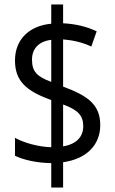

<svg xmlns="http://www.w3.org/2000/svg" viewBox="-20 -780 512 858"><path d="M209 -51V58H262V-55C368 -70 428 -133 428 -221C428 -312 373 -352 262 -393V-604C309 -600 350 -590 388 -572L412 -640C368 -661 319 -673 262 -676V-760H209V-674C111 -665 47 -604 47 -510C47 -420 94 -374 209 -333V-122C149 -124 87 -142 47 -164V-84C86 -65 145 -52 209 -51ZM209 -602V-414C144 -438 123 -461 123 -514C123 -561 152 -595 209 -602ZM262 -126V-313C328 -289 352 -264 352 -216C352 -170 323 -136 262 -126Z"/></svg>

Font: Noto Sans Gujarati Condensed
Style: Regular
Weight: 400
Width: 3
Designer: Jelle Bosma - Monotype Design Team, Universal Thirst
Foundry: Monotype Imaging Inc.
Version: Version 2.106